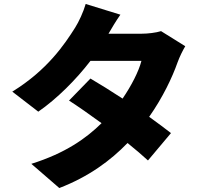

<svg xmlns="http://www.w3.org/2000/svg" viewBox="-20 -870 1040 968"><path d="M587 -796 412 -850C401 -811 377 -759 359 -731C306 -647 219 -517 42 -408L173 -307C267 -372 363 -468 436 -563H693C680 -511 642 -437 598 -373C540 -411 482 -447 436 -474L328 -363C373 -334 432 -293 492 -249C415 -173 310 -98 138 -44L279 78C427 21 537 -60 623 -149C664 -116 700 -85 726 -61L842 -199C814 -221 775 -250 732 -281C801 -379 849 -481 875 -555C886 -585 901 -615 914 -637L792 -713C766 -705 726 -700 693 -700H527C542 -726 565 -765 587 -796Z"/></svg>

Font: Noto Sans JP Black
Style: Regular
Weight: 900
Designer: Ryoko NISHIZUKA 西塚涼子 (kana, bopomofo & ideographs); Paul D. Hunt (Latin, Greek & Cyrillic); Sandoll Communications 산돌커뮤니
Foundry: Adobe
Version: Version 2.002;hotconv 1.0.116;makeotfexe 2.5.65601